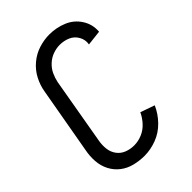

<svg xmlns="http://www.w3.org/2000/svg" viewBox="-221 -838 941 941"><g transform="rotate(-45 250.0 -367.5)"><path d="M211 8Q176 8 142 -0.5Q108 -9 81.5 -29.5Q55 -50 39.5 -80Q24 -110 21.5 -145.5Q19 -181 26 -216L87 -561Q93 -598 111 -633Q129 -668 160 -694Q191 -720 228 -731.5Q265 -743 301 -743Q349 -743 392.5 -725Q436 -707 461.5 -667.5Q487 -628 483 -580L404 -571Q409 -599 395 -624Q381 -649 355.5 -660Q330 -671 301 -671Q278 -671 254 -662.5Q230 -654 210.5 -636Q191 -618 180.5 -595.5Q170 -573 165 -549L105 -204Q100 -177 103 -150.5Q106 -124 121 -103.5Q136 -83 160 -73.5Q184 -64 211 -64Q239 -64 266.5 -75.5Q294 -87 314.5 -109.5Q335 -132 347 -158L421 -132Q403 -91 370.5 -57.5Q338 -24 295.5 -8Q253 8 211 8Z"/></g></svg>

Font: Iosevka SS08
Style: Italic
Weight: 400
Italic angle: -10°
Monospace: yes
Designer: Belleve Invis
Foundry: Belleve Invis
Version: 2.1.0; ttfautohint (v1.8.2)